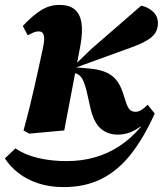

<svg xmlns="http://www.w3.org/2000/svg" viewBox="-55 -534 664 783"><path d="M64 11 41 -2Q56 -57 66.5 -100Q77 -143 85.5 -180.5Q94 -218 102 -254.5Q110 -291 119 -333Q124 -355 125 -371Q126 -387 121 -396.5Q116 -406 103 -406Q92 -406 81.5 -401.5Q71 -397 58 -390L38 -428Q77 -470 112 -492Q147 -514 187 -514Q227 -514 249 -496Q271 -478 277 -442Q283 -406 273 -349L207 -2ZM204 229Q147 229 100.5 213.5Q54 198 20 171.5Q-14 145 -35 112L8 71Q45 97 99 110Q153 123 217 123Q277 123 330.5 108Q384 93 431 62.5Q478 32 519 -16L512 -30L524 -23Q501 -4 476.5 5.5Q452 15 426 15Q385 15 357 -8.5Q329 -32 315 -88L299 -159Q289 -200 278.5 -216Q268 -232 249 -236L232 -239V-272H253L317 -334L521 -511Q549 -505 569 -486.5Q589 -468 589 -439Q589 -405 563.5 -383Q538 -361 479 -340L253 -258L259 -259L304 -255Q344 -252 371.5 -241.5Q399 -231 417 -210.5Q435 -190 446 -156L458 -119Q466 -94 475 -86Q484 -78 498 -78Q509 -78 521.5 -85.5Q534 -93 547 -107L576 -71Q532 27 479.5 94Q427 161 360 195Q293 229 204 229Z"/></svg>

Font: Source Serif 4
Style: Bold Italic
Weight: 700
Italic angle: -12°
Designer: Frank Grießhammer
Foundry: Adobe Systems Incorporated
Version: Version 4.004;hotconv 1.0.116;makeotfexe 2.5.65601